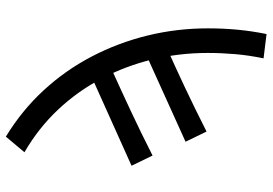

<svg xmlns="http://www.w3.org/2000/svg" viewBox="-154 -576 909 640"><g transform="rotate(-90 300.0 -255.5)"><path d="M507 179 426 169Q436 121 440 75Q444 29 444 -17Q444 -112 422.5 -201Q401 -290 359 -370Q317 -450 255.5 -515.5Q194 -581 113 -628L165 -690Q252 -637 319 -564.5Q386 -492 432 -404Q478 -316 502 -218Q526 -120 526 -16Q526 34 521.5 82Q517 130 507 179ZM182 -21 148 -91 473 -238V-159Q399 -126 330 -93.5Q261 -61 182 -21ZM102 -201 68 -271 393 -417V-339Q320 -306 250.5 -273.5Q181 -241 102 -201Z"/></g></svg>

Font: Source Code Variable
Style: Regular
Weight: 400
Monospace: yes
Designer: Paul D. Hunt, Teo Tuominen
Foundry: Adobe Systems Incorporated
Version: Version 1.010;hotconv 1.0.106;makeotfexe 2.5.65593